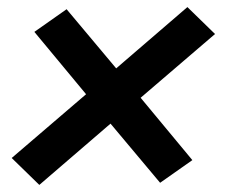

<svg xmlns="http://www.w3.org/2000/svg" viewBox="-20 -611 640 542"><path d="M91 -89 13 -165 223 -345 77 -521 168 -585 308 -418 509 -591 587 -515 377 -335 523 -159 432 -95 292 -262Z"/></svg>

Font: Iosevka Curly Slab ExObl
Style: Bold
Weight: 700
Width: 7
Italic angle: -9°
Monospace: yes
Designer: Belleve Invis
Foundry: Belleve Invis
Version: Version 11.0.0; ttfautohint (v1.8.3)